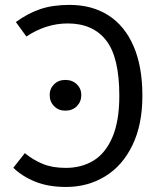

<svg xmlns="http://www.w3.org/2000/svg" viewBox="-20 -737 655 769"><path d="M550.3 -353.3Q550.3 -237.9 510.5 -155.6Q470.8 -73.3 401.3 -30.8Q331.8 11.8 244.6 11.8Q173.8 11.8 121.5 -9.2Q69.2 -30.3 33.3 -65.1L79.5 -123.6Q112.8 -96.4 151.3 -80.5Q189.7 -64.6 243.6 -64.6Q306.7 -64.6 354.6 -93.8Q402.6 -123.1 430.3 -187.7Q457.9 -252.3 457.9 -353.3Q457.9 -508.2 404.9 -575.6Q351.8 -643.1 251.3 -643.1Q164.6 -643.1 85.6 -590.8L43.6 -648.7Q92.3 -684.1 142.1 -700.8Q191.8 -717.4 258.5 -717.4Q348.7 -717.4 414.1 -675.6Q479.5 -633.8 514.9 -552.3Q550.3 -470.8 550.3 -353.3ZM305.6 -356.4Q305.6 -329.7 287.9 -311.8Q270.3 -293.8 241.5 -293.8Q214.4 -293.8 196.7 -311.8Q179 -329.7 179 -356.4Q179 -382.1 196.7 -399.5Q214.4 -416.9 241.5 -416.9Q269.7 -416.9 287.7 -399.5Q305.6 -382.1 305.6 -356.4Z"/></svg>

Font: Fira Code
Style: Regular
Weight: 400
Designer: Carrois Corporate, Edenspiekermann AG, Nikita Prokopov
Foundry: Carrois Corporate, Edenspiekermann AG, Nikita Prokopov
Version: Version 5.002